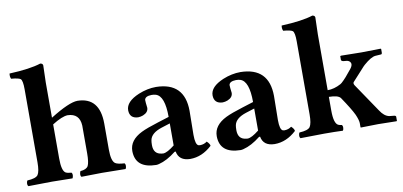

<svg xmlns="http://www.w3.org/2000/svg" viewBox="-68 -911 2378 1133"><g transform="rotate(-10 1121.5 -344.0)"><path d="M527.8 -127.9Q527.8 -59.1 550.3 -43.9Q565.4 -34.2 605 -32.2Q613.3 -23.9 608.4 -4.4Q606.9 0 605 2Q518.6 0 462.9 0Q423.3 0 340.8 2Q332.5 -6.3 337.9 -25.4Q339.4 -29.8 340.8 -32.2Q377 -34.7 387.7 -54.2Q397.9 -75.2 397.9 -127.9V-294.9Q394.5 -368.2 323.2 -370.1Q289.6 -369.1 230 -331.5V-127Q230 -54.2 252.4 -40Q263.7 -33.7 287.1 -32.2Q295.4 -23.9 290 -4.4Q288.6 0 287.1 2Q200.7 0 165 0Q106.4 0 22.9 2Q14.6 -6.3 19.5 -25.4Q21 -29.8 22.9 -32.2Q73.7 -34.7 86.9 -52.7Q100.1 -72.3 100.1 -127V-564.9Q100.1 -616.7 88.4 -627.4Q77.1 -636.2 32.2 -640.1Q25.4 -654.3 28.8 -671.9Q152.3 -677.2 216.8 -698.2Q231.4 -696.8 232.9 -685.1Q232.9 -683.1 230 -583V-371.6Q344.7 -443.4 395 -443.8Q527.3 -441.9 527.8 -284.2Z M914.1 -48.3 907.7 -47.9Q853.5 -4.9 804.2 7.3Q794.4 9.8 787.6 9.8Q663.6 8.3 662.6 -95.2Q662.6 -160.2 738.8 -197.8Q772.5 -214.4 841.8 -235.8L908.7 -256.8Q908.7 -382.3 857.4 -398.4Q846.2 -401.9 831.5 -401.9Q793 -400.9 789.6 -379.4Q789.6 -365.7 793.9 -332Q793.9 -304.7 761.2 -291.5Q747.1 -286.1 731.9 -285.6Q681.2 -287.1 680.2 -336.4Q680.2 -388.2 760.3 -421.9Q813.5 -443.8 865.7 -443.8Q1035.6 -441.4 1036.6 -271L1034.7 -127Q1034.7 -68.4 1053.2 -61.5Q1058.1 -60.1 1062.5 -60.1Q1086.9 -60.5 1104.5 -74.2Q1122.1 -58.1 1122.6 -45.9Q1062.5 9.8 991.7 9.8Q924.3 8.8 914.1 -48.3ZM908.7 -217.8 856.4 -201.2Q793.5 -180.7 785.2 -140.1Q782.7 -128.4 782.7 -109.9Q782.7 -56.2 830.6 -50.8Q835.9 -50.3 840.8 -49.8Q864.7 -50.8 908.7 -85.9Z M1419.9 -48.3 1413.6 -47.9Q1359.4 -4.9 1310.1 7.3Q1300.3 9.8 1293.5 9.8Q1169.4 8.3 1168.5 -95.2Q1168.5 -160.2 1244.6 -197.8Q1278.3 -214.4 1347.7 -235.8L1414.6 -256.8Q1414.6 -382.3 1363.3 -398.4Q1352.1 -401.9 1337.4 -401.9Q1298.8 -400.9 1295.4 -379.4Q1295.4 -365.7 1299.8 -332Q1299.8 -304.7 1267.1 -291.5Q1252.9 -286.1 1237.8 -285.6Q1187 -287.1 1186 -336.4Q1186 -388.2 1266.1 -421.9Q1319.3 -443.8 1371.6 -443.8Q1541.5 -441.4 1542.5 -271L1540.5 -127Q1540.5 -68.4 1559.1 -61.5Q1564 -60.1 1568.4 -60.1Q1592.8 -60.5 1610.4 -74.2Q1627.9 -58.1 1628.4 -45.9Q1568.4 9.8 1497.6 9.8Q1430.2 8.8 1419.9 -48.3ZM1414.6 -217.8 1362.3 -201.2Q1299.3 -180.7 1291 -140.1Q1288.6 -128.4 1288.6 -109.9Q1288.6 -56.2 1336.4 -50.8Q1341.8 -50.3 1346.7 -49.8Q1370.6 -50.8 1414.6 -85.9Z M1730.5 -127V-564.9Q1730.5 -616.7 1718.8 -627.4Q1707.5 -636.2 1662.6 -640.1Q1655.8 -654.3 1659.2 -671.9Q1782.7 -677.2 1847.2 -698.2Q1861.8 -696.8 1863.3 -685.1Q1863.3 -683.1 1860.4 -583V-249Q1899.9 -249 1940.4 -271Q1946.3 -274.4 1949.2 -277.3Q1974.6 -299.8 2013.2 -349.1Q2037.1 -379.4 2014.2 -395.5Q2008.3 -398.9 2002.4 -399.9L1981.4 -401.9Q1968.8 -404.3 1968.3 -412.1V-434.1L1973.1 -436Q1974.1 -436 2095.2 -434.1L2210.4 -436L2213.4 -434.1V-412.1Q2213.4 -403.8 2208 -402.3Q2205.6 -401.9 2203.6 -401.9L2173.3 -399.9Q2147 -397.9 2103 -359.4Q2098.1 -355 2094.2 -351.1L2019.5 -269Q2014.6 -260.7 2022.5 -249L2138.2 -78.1Q2161.6 -42 2190.9 -35.6Q2192.9 -35.2 2194.3 -35.2L2223.1 -32.2Q2230.5 -30.3 2231.4 -25.9V0L2228.5 2Q2227.5 2 2119.1 0L2015.1 2L2013.2 0V-25.9Q2012.2 -44.9 1997.6 -78.1Q1980.5 -114.3 1929.7 -189.5Q1915.5 -208.5 1860.4 -209V-127Q1860.4 -50.3 1885.7 -37.6Q1894 -33.7 1907.2 -32.2Q1915.5 -23.9 1910.6 -4.4Q1909.2 0 1907.2 2Q1858.9 0 1795.4 0Q1736.8 0 1653.3 2Q1645 -6.3 1649.9 -25.4Q1651.4 -29.8 1653.3 -32.2Q1704.1 -34.7 1717.3 -52.7Q1730.5 -72.3 1730.5 -127Z"/></g></svg>

Font: Linux Libertine O
Style: Bold
Weight: 700
Designer: Philipp H. Poll
Foundry: Philipp H. Poll
Version: Version 5.0.0